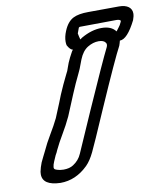

<svg xmlns="http://www.w3.org/2000/svg" viewBox="-96 -978 904 1056"><g transform="rotate(-10 356.0 -450.0)"><path d="M185 -69Q219 -69 240 -83Q273 -104 288 -139Q298 -163 389 -369Q500 -620 536 -692Q539 -699 539 -705Q539 -711 536 -715Q526 -731 497 -731Q466 -731 435.5 -712.5Q405 -694 387 -649L368 -599L357 -575Q332 -524 310 -471L261 -353Q239 -306 213.5 -263.5Q188 -221 169 -181Q164 -168 156 -155L142 -123Q134 -105 133 -92V-89Q133 -79 146 -76L147 -75Q165 -69 185 -69ZM400 -758 411 -766Q470 -800 525 -800Q580 -800 604 -767L617 -784Q628 -797 635 -814Q637 -818 637 -821Q632 -829 613 -829Q433 -828 409 -827Q404 -825 403 -823Q393 -798 392 -793Q395 -776 400 -758ZM350 -710Q335 -712 320 -740Q318 -750 318 -760Q318 -787 331 -818Q351 -867 385 -884Q415 -899 469 -899L641 -900Q675 -900 694 -886Q712 -872 712 -849Q712 -833 704 -812Q655 -714 613 -714Q610 -701 605 -687Q571 -624 457 -364Q372 -168 356 -136Q335 -92 310 -67Q242 0 156 0Q57 -3 57 -65Q57 -72 58 -79Q63 -104 73 -129Q80 -145 87.5 -159Q95 -173 100 -184Q121 -230 147 -273Q173 -316 192 -355L225 -435L242 -478Q264 -530 290 -582L299 -600Q303 -610 306.5 -621Q310 -632 315 -644Q325 -668 344 -702Z"/></g></svg>

Font: Bubblez Graffiti
Style: Italic
Weight: 400
Italic angle: -22.5°
Designer: GGBotNet
Foundry: GGBotNet
Version: 1.00